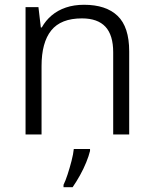

<svg xmlns="http://www.w3.org/2000/svg" viewBox="-20 -563 643 804"><path d="M332 -543Q424 -543 472.5 -496.5Q521 -450 521 -348V0H454V-344Q454 -416 421.5 -451Q389 -486 323 -486Q235 -486 194.5 -435.5Q154 -385 154 -286V0H87V-533H141L151 -448H155Q171 -477 196.5 -498.5Q222 -520 256 -531.5Q290 -543 332 -543ZM357 69Q352 90 341 117Q330 144 315 171Q300 198 284 221H246V211Q254 195 263 167.5Q272 140 279.5 111Q287 82 289 61H357Z"/></svg>

Font: Noto Sans Syriac Eastern Light
Style: Regular
Weight: 300
Designer: Patrick Giasson and the Monotype Design Team
Foundry: Monotype Imaging Inc.
Version: Version 3.001